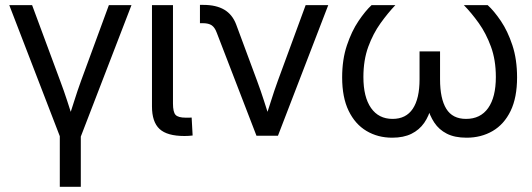

<svg xmlns="http://www.w3.org/2000/svg" viewBox="-20 -543 2127 768"><path d="M221.7 8.3 17.1 -522.5H108.4L220.7 -219.7Q235.8 -179.7 248.8 -139.6Q261.7 -99.6 274.4 -60.1H251.5Q264.6 -99.6 277.1 -139.6Q289.6 -179.7 304.2 -219.7L415.5 -522.5H505.9L301.3 8.3ZM219.2 204.1V-3.9H303.2V204.1Z M717.8 1Q648.4 1 618.2 -27.1Q587.9 -55.2 587.9 -117.2V-522.5H671.9V-128.9Q671.9 -95.2 682.1 -83.7Q692.4 -72.3 723.1 -72.3Q729.5 -72.3 735.8 -72.3Q742.2 -72.3 746.6 -72.8L750.5 -1Q743.2 0 734.6 0.5Q726.1 1 717.8 1Z M1005.9 0 847.2 -411.6Q839.4 -433.1 826.9 -441.7Q814.5 -450.2 791.5 -450.2H779.8V-523.4H793.9Q844.7 -523.4 877.2 -504.2Q909.7 -484.9 924.8 -444.8L1008.3 -219.7Q1023.4 -179.2 1036.1 -139.4Q1048.8 -99.6 1061.5 -60.1H1038.6Q1051.8 -99.6 1064.2 -139.6Q1076.7 -179.7 1091.3 -219.7L1202.6 -522.5H1293L1091.8 0Z M1548.8 7.8Q1491.2 7.8 1445.8 -19.3Q1400.4 -46.4 1374.5 -99.9Q1348.6 -153.3 1348.6 -233.4Q1348.6 -305.2 1367.7 -361.8Q1386.7 -418.5 1414.1 -459Q1441.4 -499.5 1466.3 -522.5H1561.5Q1531.7 -491.2 1502.2 -450.2Q1472.7 -409.2 1453.1 -356Q1433.6 -302.7 1433.6 -234.9Q1433.6 -154.8 1464.1 -111.1Q1494.6 -67.4 1550.3 -67.4Q1604 -67.4 1631.1 -107.9Q1658.2 -148.4 1658.2 -225.6V-337.4H1740.2V-225.6Q1740.2 -148.4 1765.1 -107.9Q1790 -67.4 1844.2 -67.4Q1901.9 -67.4 1932.6 -110.8Q1963.4 -154.3 1963.4 -234.9Q1963.4 -303.2 1943.8 -356.4Q1924.3 -409.7 1895 -450.7Q1865.7 -491.7 1835.4 -522.5H1930.7Q1956.1 -499.5 1983.4 -459.2Q2010.7 -418.9 2029.5 -362.3Q2048.3 -305.7 2048.3 -233.4Q2048.3 -152.8 2022.5 -99.4Q1996.6 -45.9 1950.7 -19Q1904.8 7.8 1846.2 7.8Q1798.8 7.8 1767.3 -8.3Q1735.8 -24.4 1717.3 -52.5Q1698.7 -80.6 1689 -116.7H1705.1Q1696.3 -79.6 1676.8 -51.5Q1657.2 -23.4 1625.7 -7.8Q1594.2 7.8 1548.8 7.8Z"/></svg>

Font: Inter 28pt
Style: Regular
Weight: 400
Designer: Rasmus Andersson
Foundry: rsms
Version: Version 4.001;git-66647c0bb